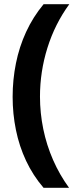

<svg xmlns="http://www.w3.org/2000/svg" viewBox="-20 -734 379 912"><path d="M40 -273.9Q40 -355.5 55.7 -433.3Q71.3 -511.2 104 -582.3Q136.7 -653.3 187 -713.9H309.1Q240.7 -620.1 205.3 -506.8Q169.9 -393.6 169.9 -274.9Q169.9 -197.8 185.5 -121.3Q201.2 -44.9 232.2 25.9Q263.2 96.7 308.1 158.2H187Q136.7 99.6 104 30Q71.3 -39.6 55.7 -116.5Q40 -193.4 40 -273.9Z"/></svg>

Font: Wonky
Style: Regular
Weight: 400
Designer: Monotype Design Team
Foundry: Monotype Imaging Inc.
Version: Version 3.000